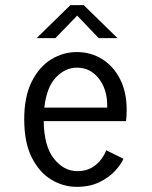

<svg xmlns="http://www.w3.org/2000/svg" viewBox="-20 -714 590 745"><path d="M277.5 11Q225.5 11 179 -17Q132.5 -45 103.2 -103Q74 -161 74 -251Q74 -339 103 -397Q132 -455 178.5 -483.5Q225 -512 278 -512Q332.5 -512 376.2 -484.8Q420 -457.5 445.8 -407.2Q471.5 -357 471.5 -287.5Q471.5 -275 470.8 -263.5Q470 -252 469 -244H149.5Q151 -146 189.5 -98Q228 -50 279.5 -50Q314 -50 337 -64Q360 -78 373.5 -97Q387 -116 392 -131L459 -98Q450 -76.5 426.5 -51Q403 -25.5 365.8 -7.2Q328.5 11 277.5 11ZM278 -451.5Q233.5 -451.5 197.2 -413.8Q161 -376 152 -296.5H396V-305Q396 -367.5 363.2 -409.5Q330.5 -451.5 278 -451.5ZM122 -566 253 -694H305L436 -566H363L279.5 -653.5L195 -566Z"/></svg>

Font: Trispace SemiCondensed Light
Style: Regular
Weight: 300
Width: 4
Designer: Tyler Finck
Foundry: Etcetera Type Company
Version: Version 1.210; ttfautohint (v1.8.3)